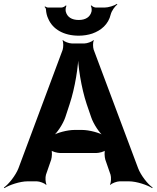

<svg xmlns="http://www.w3.org/2000/svg" viewBox="-67 -935 807 990"><path d="M476 -112 503 -34C507 -21 506 7 500 16L503 18C509 10 536 0 550 0H598C637 0 693 19 718 35L720 32C695 15 659 -31 645 -68L416 -679C412 -691 411 -718 417 -726L414 -728C408 -720 382 -711 369 -711H303C290 -711 264 -720 258 -728L255 -726C261 -718 260 -691 256 -678L28 -67C14 -31 -22 15 -47 32L-44 35C-20 19 36 0 75 0H123C137 0 164 10 170 18L173 16C167 7 166 -21 170 -34L197 -112C201 -125 203 -156 197 -164L194 -162C200 -153 230 -146 244 -146H429C443 -146 473 -153 479 -162L476 -164C470 -156 472 -125 476 -112ZM270 -331 292 -398C320 -482 338 -597 338 -664H334C334 -597 352 -482 380 -398L403 -331C415 -295 447 -247 470 -230L472 -234C449 -250 393 -265 356 -265H317C280 -265 224 -250 201 -234L204 -231C226 -247 258 -295 270 -331ZM339 -832C303 -832 279 -847 272 -876C270 -884 272 -900 276 -905L272 -907C269 -902 257 -896 249 -896H181C176 -896 168 -900 165 -902L163 -899C166 -897 170 -891 170 -886C171 -869 175 -852 182 -838C205 -784 262 -751 339 -751C364 -751 388 -755 409 -762C454 -778 492 -809 504 -861C509 -880 526 -903 538 -912L536 -915C523 -906 492 -896 472 -896H428C420 -896 408 -902 405 -907L401 -905C405 -900 407 -884 405 -876C398 -847 374 -832 339 -832Z"/></svg>

Font: Asimov
Style: Edge
Weight: 500
Designer: Google
Version: Version 2.000980: 2014